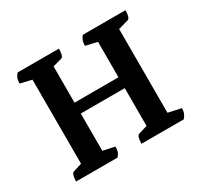

<svg xmlns="http://www.w3.org/2000/svg" viewBox="-136 -818 1042 995"><g transform="rotate(-30 385.0 -320.5)"><path d="M54 0Q54 -45 70 -51L122 -67V-570L54 -586Q54 -603 58 -615.5Q62 -628 74 -641H321Q321 -595 305 -590L251 -575V-358H514V-570L445 -586Q445 -603 449 -615.5Q453 -628 464 -641H719Q719 -595 703 -590L642 -573V-72L719 -55Q719 -38 714.5 -26Q710 -14 698 0H445Q445 -45 461 -51L514 -67V-293H251V-70L321 -55Q321 -38 317.5 -26Q314 -14 302 0Z"/></g></svg>

Font: Petrona
Style: Bold
Weight: 700
Designer: Ringo R. Seeber
Foundry: Ringo R. Seeber
Version: Version 2.001; ttfautohint (v1.8.3)